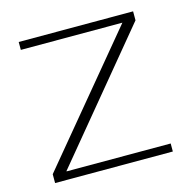

<svg xmlns="http://www.w3.org/2000/svg" viewBox="-90 -682 792 775"><g transform="rotate(-15 306.0 -294.0)"><path d="M47.5 0H539.5V-33.5H104.5V-35L531 -550.5V-588H53V-555H477V-554.5L47.5 -37Z"/></g></svg>

Font: Anybody Expanded ExtraLight
Style: Regular
Weight: 250
Width: 7
Version: Version 1.113;gftools[0.9.25]